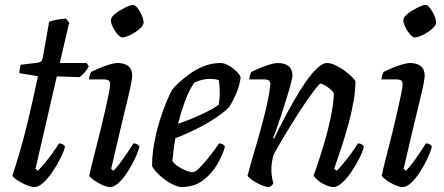

<svg xmlns="http://www.w3.org/2000/svg" viewBox="-20 -754 1788 774"><path d="M119 0Q106 0 85.5 -8.5Q65 -17 49 -28Q33 -39 30 -46Q59 -134 79.5 -214Q100 -294 113 -355Q126 -416 133 -447L58 -459Q58 -470 60 -479.5Q62 -489 64 -493L131 -501Q142 -503 146.5 -507.5Q151 -512 153 -524L178 -666Q189 -671 208.5 -674.5Q228 -678 246 -679L259 -663L221 -500H329L338 -487Q332 -474 320.5 -461.5Q309 -449 301 -443L209 -446L123 -73L133 -66Q143 -76 159.5 -95.5Q176 -115 192 -137.5Q208 -160 218 -176Q227 -176 233.5 -172Q240 -168 242 -163Q237 -142 223 -114.5Q209 -87 191 -60.5Q173 -34 154 -17Q135 0 119 0Z M424 0Q411 0 392 -8.5Q373 -17 358 -28Q343 -39 340 -46Q341 -52 347 -78Q353 -104 363 -142Q373 -180 383.5 -222.5Q394 -265 403 -305Q412 -345 418 -374Q424 -403 424 -414Q424 -425 418 -429.5Q412 -434 395 -434H339Q339 -442 342 -451Q345 -460 347 -464Q361 -471 381 -479.5Q401 -488 421.5 -494Q442 -500 455 -500Q481 -500 497 -487.5Q513 -475 513 -449Q513 -440 509 -418.5Q505 -397 495 -356Q485 -315 468.5 -246Q452 -177 428 -73L438 -66Q448 -76 463 -95.5Q478 -115 493 -137.5Q508 -160 518 -176Q527 -176 533.5 -172Q540 -168 542 -163Q537 -142 524 -114.5Q511 -87 494 -60.5Q477 -34 458.5 -17Q440 0 424 0ZM473 -603Q465 -603 454 -615.5Q443 -628 435 -644.5Q427 -661 427 -673Q427 -685 445 -699Q463 -713 484.5 -723.5Q506 -734 516 -734Q525 -734 535 -721Q545 -708 552 -691.5Q559 -675 559 -663Q559 -652 542.5 -637.5Q526 -623 505.5 -613Q485 -603 473 -603Z M711 0Q697 0 673.5 -12Q650 -24 627.5 -43.5Q605 -63 593 -84Q593 -128 601.5 -175.5Q610 -223 623.5 -266.5Q637 -310 651 -343.5Q665 -377 675 -394Q684 -405 703 -422.5Q722 -440 747.5 -458Q773 -476 804 -488Q835 -500 869 -500Q885 -500 903.5 -489Q922 -478 935.5 -464Q949 -450 950 -441Q946 -408 931.5 -375.5Q917 -343 904 -323Q887 -304 852 -280.5Q817 -257 773.5 -235Q730 -213 687 -197Q682 -168 679 -143.5Q676 -119 675 -105Q681 -95 696 -84.5Q711 -74 728 -67Q745 -60 757 -60Q767 -60 783 -76Q799 -92 816.5 -113.5Q834 -135 847 -153Q860 -171 863 -176Q872 -176 878.5 -172Q885 -168 887 -163Q878 -130 856 -92Q834 -54 798.5 -27Q763 0 711 0ZM698 -255Q747 -272 791.5 -292.5Q836 -313 862 -332Q863 -340 864.5 -353Q866 -366 866 -375Q866 -410 862 -431Q852 -434 843 -435Q834 -436 824 -436Q796 -436 763 -421Q741 -388 725 -344Q709 -300 698 -255Z M1065 0Q1052 0 1032 -8.5Q1012 -17 996.5 -28Q981 -39 978 -46Q981 -59 990 -90.5Q999 -122 1012 -166Q1025 -210 1038 -259Q1047 -292 1054.5 -325.5Q1062 -359 1066 -383.5Q1070 -408 1070 -414Q1070 -425 1064 -429.5Q1058 -434 1041 -434H985Q985 -442 988 -451Q991 -460 993 -464Q1007 -471 1027 -479.5Q1047 -488 1067.5 -494Q1088 -500 1101 -500Q1127 -500 1143 -487.5Q1159 -475 1159 -449Q1159 -442 1152.5 -417Q1146 -392 1136 -359.5Q1126 -327 1115 -293.5Q1104 -260 1095 -234.5Q1086 -209 1081 -199L1085 -195Q1101 -230 1122.5 -270.5Q1144 -311 1167 -351.5Q1190 -392 1213.5 -425.5Q1237 -459 1259 -479.5Q1281 -500 1298 -500Q1313 -500 1332 -491Q1351 -482 1369 -469Q1387 -456 1399.5 -443.5Q1412 -431 1413 -425Q1413 -388 1405 -343.5Q1397 -299 1384.5 -253.5Q1372 -208 1359.5 -169.5Q1347 -131 1338 -105Q1329 -79 1327 -73L1338 -66Q1348 -76 1364.5 -95.5Q1381 -115 1397 -137.5Q1413 -160 1423 -176Q1432 -176 1438.5 -172Q1445 -168 1447 -163Q1442 -142 1428 -114.5Q1414 -87 1396 -60.5Q1378 -34 1359 -17Q1340 0 1324 0Q1311 0 1293 -8Q1275 -16 1261 -27.5Q1247 -39 1244 -47Q1249 -58 1261 -94Q1273 -130 1287.5 -178.5Q1302 -227 1313 -279.5Q1324 -332 1326 -376Q1322 -386 1311 -395Q1300 -404 1289 -410.5Q1278 -417 1272 -417Q1268 -417 1251.5 -396Q1235 -375 1212.5 -342Q1190 -309 1165.5 -270Q1141 -231 1119 -194Q1097 -157 1083 -130Q1074 -100 1074 -70Q1074 -56 1076 -42.5Q1078 -29 1082 -15Q1081 -12 1076.5 -7.5Q1072 -3 1065 0Z M1603 0Q1590 0 1571 -8.5Q1552 -17 1537 -28Q1522 -39 1519 -46Q1520 -52 1526 -78Q1532 -104 1542 -142Q1552 -180 1562.5 -222.5Q1573 -265 1582 -305Q1591 -345 1597 -374Q1603 -403 1603 -414Q1603 -425 1597 -429.5Q1591 -434 1574 -434H1518Q1518 -442 1521 -451Q1524 -460 1526 -464Q1540 -471 1560 -479.5Q1580 -488 1600.5 -494Q1621 -500 1634 -500Q1660 -500 1676 -487.5Q1692 -475 1692 -449Q1692 -440 1688 -418.5Q1684 -397 1674 -356Q1664 -315 1647.5 -246Q1631 -177 1607 -73L1617 -66Q1627 -76 1642 -95.5Q1657 -115 1672 -137.5Q1687 -160 1697 -176Q1706 -176 1712.5 -172Q1719 -168 1721 -163Q1716 -142 1703 -114.5Q1690 -87 1673 -60.5Q1656 -34 1637.5 -17Q1619 0 1603 0ZM1652 -603Q1644 -603 1633 -615.5Q1622 -628 1614 -644.5Q1606 -661 1606 -673Q1606 -685 1624 -699Q1642 -713 1663.5 -723.5Q1685 -734 1695 -734Q1704 -734 1714 -721Q1724 -708 1731 -691.5Q1738 -675 1738 -663Q1738 -652 1721.5 -637.5Q1705 -623 1684.5 -613Q1664 -603 1652 -603Z"/></svg>

Font: Texturina 72pt 72pt Medium
Style: Italic
Weight: 500
Italic angle: -11°
Designer: Guillermo Torres Carreño
Foundry: Omnibus-Type
Version: Version 1.002; ttfautohint (v1.8.3)